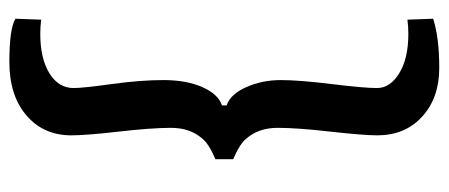

<svg xmlns="http://www.w3.org/2000/svg" viewBox="-294 -480 958 410"><g transform="rotate(-90 185.0 -275.0)"><path d="M350 -721 348 -666Q334 -668 318 -668Q265 -668 233.5 -648.5Q202 -629 202 -597Q202 -577 210.5 -515.5Q219 -454 219 -405Q219 -356 204 -322Q189 -288 165 -280V-270Q189 -262 204 -228Q219 -194 219 -154.5Q219 -115 210.5 -46Q202 23 202 51Q202 79 233.5 98.5Q265 118 318 118Q334 118 348 116L350 171Q309 184 245 184Q181 184 141 147.5Q101 111 101 52Q101 22 109 -49Q117 -120 117 -161Q117 -202 94 -228Q83 -242 50 -256V-294Q83 -308 94 -322Q117 -348 117 -389Q117 -430 109 -500Q101 -570 101 -602Q101 -661 143.5 -697.5Q186 -734 257.5 -734Q329 -734 350 -721Z"/></g></svg>

Font: Karma
Style: Bold
Weight: 700
Designer: Joana Correia
Foundry: Indian Type Foundry
Version: Version 1.202;PS 1.0;hotconv 1.0.78;makeotf.lib2.5.61930; tt